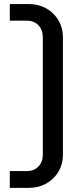

<svg xmlns="http://www.w3.org/2000/svg" viewBox="-20 -721 394 937"><path d="M287.1 -537.1V32.2Q287.1 103 239.5 149.4Q191.9 195.8 119.1 195.8H27.8V113.8H111.8Q146 113.8 167.5 91.6Q189 69.3 189 33.2V-538.1Q189 -575.2 167.5 -597.7Q146 -620.1 111.8 -620.1H27.8V-701.2H119.1Q191.9 -701.2 239.5 -654.5Q287.1 -607.9 287.1 -537.1Z"/></svg>

Font: LT Superior Med
Style: Regular
Weight: 500
Designer: Daniel Lyons
Foundry: LyonsType
Version: Version 1.000